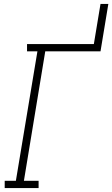

<svg xmlns="http://www.w3.org/2000/svg" viewBox="-20 -960 573 980"><path d="M4 0V-37H61L171 -698H118V-735H459L493 -940H533L493 -698H211L102 -37H177V0Z"/></svg>

Font: Iosevka Slab XLtObl
Style: Regular
Weight: 200
Italic angle: -9°
Monospace: yes
Designer: Belleve Invis
Foundry: Belleve Invis
Version: Version 11.1.1; ttfautohint (v1.8.3)